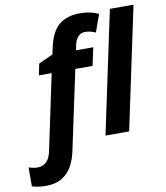

<svg xmlns="http://www.w3.org/2000/svg" viewBox="-211 -851 1015 1176"><g transform="rotate(-10 296.0 -262.5)"><path d="M-22 240.2Q-45.4 240.2 -68.6 236.6Q-91.8 232.9 -106.9 228V109.9Q-77.6 120.1 -50.8 120.1Q-21 120.1 1.5 100.3Q23.9 80.6 33.2 37.1L132.8 -434.1H53.2L67.9 -504.9L157.2 -545.9L166 -586.9Q187.5 -686 237.1 -725.6Q286.6 -765.1 367.2 -765.1Q400.9 -765.1 429.4 -758.8Q458 -752.4 481.9 -741.2L442.9 -631.8Q428.7 -638.2 413.1 -642.6Q397.5 -647 377.9 -647Q350.1 -647 333 -627.4Q315.9 -607.9 310.1 -576.2L304.2 -545.9H411.1L387.2 -434.1H279.8L174.8 59.1Q164.6 108.9 141.8 150.1Q119.1 191.4 79.3 215.8Q39.6 240.2 -22 240.2ZM391.1 0 552.2 -759.8H699.2L538.1 0Z"/></g></svg>

Font: Open Sans
Style: Bold Italic
Weight: 700
Italic angle: -12°
Designer: Monotype Design Team
Foundry: Monotype Imaging Inc.
Version: Version 3.003; ttfautohint (v1.8.4)